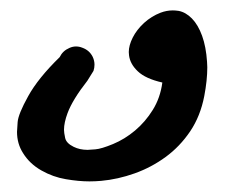

<svg xmlns="http://www.w3.org/2000/svg" viewBox="-20 -164 451 369"><path d="M292 -5.4Q259.8 -12.7 244.9 -26.9Q230 -41 228 -57.6Q227.5 -60.5 227.5 -64Q227.5 -76.7 235.1 -91.8Q242.7 -106.9 256.8 -119.9Q271 -132.8 288.6 -139.6Q300.3 -144 312 -144Q317.4 -144 323.2 -143.1Q336.9 -140.6 348.9 -128.4Q360.8 -116.2 368.4 -95.2Q376 -74.2 377.9 -45.4Q378.4 -40 378.4 -34.7Q378.4 -9.8 372.6 20.5Q365.2 59.1 345.5 88.4Q325.7 117.7 298.3 137.7Q271 157.7 238.8 169.2Q206.5 180.7 174.3 183.6Q163.1 184.6 151.9 184.6Q131.3 184.6 106.7 180.4Q82 176.3 59.6 163.6Q37.1 150.9 24.4 130.4Q12.7 112.3 12.7 89.4Q12.7 85.9 13.9 70.6Q15.1 55.2 34.2 20.8Q53.2 -13.7 94.7 -54.2Q100.6 -66.4 113.3 -71.8Q119.6 -74.7 126 -74.7Q132.3 -74.7 138.2 -72.3Q151.9 -67.4 158.2 -54.7Q161.6 -47.4 161.6 -39.6Q161.6 -33.7 159.7 -27.8L147.9 -8.8Q119.6 27.3 109.9 53.2Q103 71.8 103 85.4Q103 90.8 105.2 101.1Q107.4 111.3 121.6 118.2Q133.3 124 148.4 124Q151.9 124 163.3 123Q174.8 122.1 197.3 112.8Q219.7 103.5 239.5 86.9Q259.3 70.3 273.7 47.1Q288.1 23.9 292 -5.4Z"/></svg>

Font: DimaLatifi
Style: regular
Weight: 400
Designer: R.Balvardi
Foundry: Dima Software Group
Version: Version 1.00;January 29, 2019;FontCreator 11.5.0.2427 64-bit